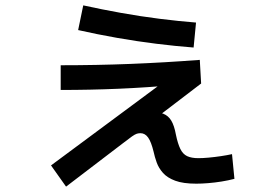

<svg xmlns="http://www.w3.org/2000/svg" viewBox="-20 -646 1040 715"><path d="M226 49 170 -30 630 -371 639 -330Q527 -320 421.5 -315.5Q316 -311 206 -311V-403Q340 -403 466 -408Q592 -413 724 -423L729 -335L505 -164L475 -181Q482 -213 495 -221.5Q508 -230 537 -230Q569 -230 588 -222.5Q607 -215 618 -196.5Q629 -178 635 -145Q642 -111 651.5 -91.5Q661 -72 677 -64.5Q693 -57 719 -57Q735 -57 757 -59Q779 -61 802.5 -64.5Q826 -68 844 -72L853 20Q830 26 805 30Q780 34 755.5 36Q731 38 711 38Q662 38 632.5 27Q603 16 587 -2Q571 -20 563.5 -41Q556 -62 552 -81Q543 -118 531.5 -134Q520 -150 503 -150Q496 -150 489.5 -148Q483 -146 471.5 -138Q460 -130 437 -112ZM701 -469Q635 -474 562.5 -483Q490 -492 416 -505Q342 -518 271 -534L290 -626Q358 -611 430.5 -598Q503 -585 574.5 -576Q646 -567 710 -562Z"/></svg>

Font: M PLUS 2 Medium
Style: Regular
Weight: 500
Designer: Coji Morishita
Foundry: UNDERFOREST DESIGN
Version: Version 1.001